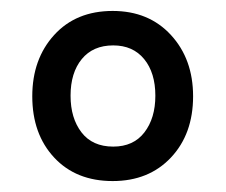

<svg xmlns="http://www.w3.org/2000/svg" viewBox="-20 -749 413 351"><path d="M186 -418Q119 -418 79 -461Q39 -504 39 -573Q39 -641 79 -685Q119 -729 186 -729Q252 -729 292.5 -685Q333 -641 333 -573Q333 -504 292.5 -461Q252 -418 186 -418ZM187 -481Q224 -481 244 -507Q264 -533 264 -574Q264 -616 243.5 -641Q223 -666 187 -666Q150 -666 129.5 -641Q109 -616 109 -574Q109 -533 129 -507Q149 -481 187 -481Z"/></svg>

Font: Noto Serif Devanagari SemiCondensed
Style: Bold
Weight: 700
Width: 4
Designer: Universal Thirst, Indian Type Foundry and the Monotype Design Team
Foundry: Monotype Imaging Inc.
Version: Version 2.004; ttfautohint (v1.8.4.7-5d5b)